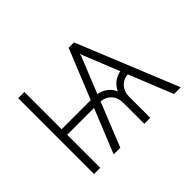

<svg xmlns="http://www.w3.org/2000/svg" viewBox="-111 -762 977 977"><g transform="rotate(-45 378.0 -273.0)"><path d="M666 0 475.1 -472.7 459.5 -545.9H491.7L714.4 0ZM90.3 0V-545.9H134.8V0ZM114.3 -237.8V-277.8H361.8V-237.8ZM451.7 0V-151.4Q451.7 -189.5 428.7 -213.4Q405.8 -237.3 367.7 -237.8V-277.8Q401.4 -277.8 429.9 -261.2Q458.5 -244.6 473.1 -211.9Q488.3 -244.6 516.6 -261.2Q544.9 -277.8 578.6 -277.8V-237.8Q540.5 -237.3 517.6 -213.4Q494.6 -189.5 494.6 -151.4V0ZM231.4 0 453.1 -545.9H485.8L469.2 -472.7L279.3 0Z"/></g></svg>

Font: Inter ExtraLight
Style: Regular
Weight: 250
Designer: Rasmus Andersson
Foundry: rsms
Version: Version 4.001;git-66647c0bb